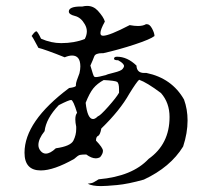

<svg xmlns="http://www.w3.org/2000/svg" viewBox="-20 -588 683 650"><path d="M322 42Q338 42 376 38.5Q414 35 467 20Q557 -22 600 -92Q615 -138 615 -180Q615 -218 603 -251Q562 -323 476 -341H468Q443 -341 442 -366Q411 -396 376 -396Q366 -396 366 -389Q366 -384 380 -384Q400 -373 400 -364Q400 -361 395 -354.5Q390 -348 365.5 -342Q341 -336 339 -334Q313 -327 304 -327Q301 -327 298.5 -329Q296 -331 286 -366Q295 -386 299 -397Q303 -408 326 -408H330Q383 -420 436 -437.5Q489 -455 503 -466Q503 -476 495 -491Q487 -506 478 -506H474Q464 -500 447 -500Q435 -500 419 -503Q350 -467 329 -467Q320 -467 320 -476Q320 -488 335 -515Q331 -530 311 -552Q296 -568 275 -568Q267 -568 259 -566H254Q213 -566 213 -549Q213 -539 233.5 -534Q254 -529 267 -506Q274 -494 274 -482Q274 -469 267 -456Q232 -442 187 -442Q153 -442 119 -457Q107 -482 103 -482Q98 -482 87 -466Q89 -466 110 -426Q119 -424 143 -415.5Q167 -407 199 -394Q213 -400 224 -400Q252 -400 252 -363Q252 -353 249 -340Q237 -310 237 -302V-298Q237 -293 214 -290Q63 -177 63 -71Q63 -11 118 -11Q162 -11 231 -50Q244 -62 250.5 -63.5Q257 -65 272 -65Q290 -52 304 -52Q312 -52 319 -56Q329 -68 328.5 -78Q328 -88 305 -112Q305 -125 312 -128Q319 -131 323 -153Q386 -214 418 -271Q442 -310 451 -318Q477 -309 525 -273Q554 -240 554 -192Q554 -100 483 -50Q428 9 314 19Q294 32 289 32L277 34Q292 42 322 42ZM135 -68Q125 -68 117.5 -77Q110 -86 110 -97Q110 -118 131 -144Q136 -187 179 -232Q214 -250 221 -249.5Q228 -249 241 -206Q235 -199 235 -184Q235 -173 238 -159V-151Q238 -131 228.5 -112Q219 -93 169 -86Q150 -68 135 -68ZM295 -185Q276 -185 270 -240Q283 -273 296 -289Q309 -305 331 -317Q369 -315 376 -311Q383 -307 383 -286V-274Q374 -258 346.5 -227Q319 -196 311 -194Q302 -185 295 -185Z"/></svg>

Font: Xiaobo Songti 小帛宋体
Style: Regular
Weight: 400
Version: Version 1.501;March 17, 2024;FontCreator 14.0.0.2814 64-bit